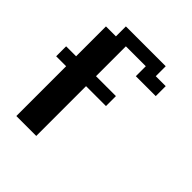

<svg xmlns="http://www.w3.org/2000/svg" viewBox="-176 -739 852 852"><g transform="rotate(45 250.0 -312.5)"><path d="M0 -375H62.5V-562.5H125V-625H375V-562.5H437.5V-500H312.5V-562.5H187.5V-375H312.5V-312.5H187.5V0H62.5V-312.5H0Z"/></g></svg>

Font: NeoDunggeunmo Code
Style: Regular
Weight: 400
Monospace: yes
Version: Version 1.600